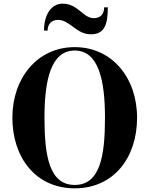

<svg xmlns="http://www.w3.org/2000/svg" viewBox="-20 -1017 814 1047"><path d="M296 -908.5C362.5 -908.5 394.5 -830 475.5 -830C549.5 -830 568 -882.5 568 -977H548C548 -940 527 -918 491.5 -918C432 -918 406 -997 322 -997C258 -997 220 -935 220 -850H239.5C239.5 -887 263 -908.5 296 -908.5ZM387.5 10C600.5 10 727.5 -157.5 727.5 -375C727.5 -592.5 591 -760 387.5 -760C184.5 -760 47.5 -592.5 47.5 -375C47.5 -157.5 175 10 387.5 10ZM387.5 -741.5C516.5 -741.5 552.5 -582 552.5 -375C552.5 -168 526.5 -8.5 387.5 -8.5C248.5 -8.5 222.5 -168 222.5 -375C222.5 -582 258.5 -741.5 387.5 -741.5Z"/></svg>

Font: Bodoni* 11pt
Style: Bold
Weight: 700
Version: Version 2.3